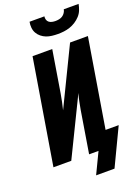

<svg xmlns="http://www.w3.org/2000/svg" viewBox="-198 -1037 920 1265"><g transform="rotate(-20 262.0 -404.5)"><path d="M329 -815Q308 -815 287 -817.5Q266 -820 248 -827Q230 -834 214.5 -846.5Q199 -859 189.5 -876Q180 -893 178 -913.5Q176 -934 180 -955H284Q282 -943 285.5 -931.5Q289 -920 298 -913Q307 -906 319 -903.5Q331 -901 343 -901Q355 -901 368 -903.5Q381 -906 392 -913Q403 -920 410.5 -931.5Q418 -943 420 -955H524Q520 -934 512 -913.5Q504 -893 488.5 -876Q473 -859 453.5 -846.5Q434 -834 413 -827Q392 -820 371 -817.5Q350 -815 329 -815ZM246 146 316 0H250L298 -294Q303 -322 308.5 -349.5Q314 -377 322 -404L125 0H0L121 -735H259L211 -441Q206 -413 200.5 -385.5Q195 -358 188 -331L384 -735H509L407 -114H499L375 146Z"/></g></svg>

Font: Iosevka Term Curly Hv Obl
Style: Regular
Weight: 900
Italic angle: -9°
Designer: Belleve Invis
Foundry: Belleve Invis
Version: Version 32.3.0